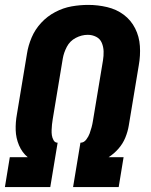

<svg xmlns="http://www.w3.org/2000/svg" viewBox="-20 -763 616 783"><path d="M0 0H185L215 -181Q204 -181 198.5 -191Q193 -201 191.5 -211.5Q190 -222 190.5 -233Q191 -244 192 -255Q193 -266 195 -277L236 -524Q240 -548 252.5 -572Q265 -596 289 -608.5Q313 -621 338 -621Q356 -621 372 -613Q388 -605 395 -588.5Q402 -572 402.5 -553.5Q403 -535 400 -517L359 -270Q357 -257 353.5 -244Q350 -231 345.5 -218.5Q341 -206 331.5 -193.5Q322 -181 308 -181L278 0H464L484 -122H423Q445 -136 463 -156.5Q481 -177 491 -201.5Q501 -226 505 -250L546 -497Q553 -536 550.5 -575Q548 -614 531 -647.5Q514 -681 484.5 -703Q455 -725 417 -734Q379 -743 340 -743Q306 -743 272 -737Q238 -731 205.5 -714Q173 -697 148 -670Q123 -643 109 -610Q95 -577 90 -544L49 -297Q43 -264 44 -232Q45 -200 57.5 -170.5Q70 -141 93 -122H20Z"/></svg>

Font: Iosevka Sparkle Heavy
Style: Italic
Weight: 900
Italic angle: -9°
Designer: Belleve Invis
Foundry: Belleve Invis
Version: Version 4.5.0; ttfautohint (v1.8.3)